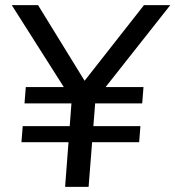

<svg xmlns="http://www.w3.org/2000/svg" viewBox="-20 -732 687 752"><path d="M235 0 264 -382 280 -312 26 -712H129L321 -400H299L544 -712H647L332 -313L357 -382L327 0ZM64 -175 69 -238H530L525 -175ZM76 -327 81 -391H542L537 -327Z"/></svg>

Font: Muli Medium
Style: Italic
Weight: 500
Italic angle: -4.541°
Designer: Vernon Adams
Foundry: Vernon Adams
Version: Version 2.100; ttfautohint (v1.8.1.43-b0c9)